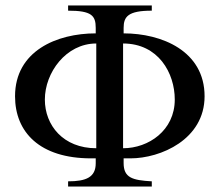

<svg xmlns="http://www.w3.org/2000/svg" viewBox="-20 -682 803 702"><path d="M332 -140C211 -140 144 -224 144 -318C144 -416 221 -523 332 -523ZM430 -523C559 -523 619 -415 619 -318C619 -205 523 -140 430 -140ZM432 -580C432 -621 448 -643 535 -643V-662H229V-643C315 -643 330 -625 330 -580V-560C188 -560 35 -496 35 -330C35 -199 125 -103 313 -103H330V-85C330 -34 295 -19 229 -19V0H535V-19C464 -23 432 -32 432 -86V-103H457C567 -103 728 -172 728 -330C728 -496 571 -560 432 -560Z"/></svg>

Font: XITS
Style: Regular
Weight: 400
Designer: MicroPress Inc., with final additions and corrections provided by Coen Hoffman, Elsevier (retired)
Version: Version 1.302